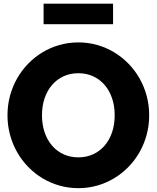

<svg xmlns="http://www.w3.org/2000/svg" viewBox="-20 -990 836 1025"><path d="M398.2 14.5Q345.9 14.5 297.3 0.7Q248.6 -13.2 206.8 -38.4Q165 -63.6 130.5 -99.1Q95.9 -134.5 71.4 -177.7Q46.8 -220.9 33.4 -270.7Q20 -320.5 20 -374.5Q20 -428.6 33.4 -478.4Q46.8 -528.2 71.4 -571.4Q95.9 -614.5 130.5 -650Q165 -685.5 206.8 -710.7Q248.6 -735.9 297.3 -749.8Q345.9 -763.6 398.2 -763.6Q450.9 -763.6 499.3 -749.8Q547.7 -735.9 589.5 -710.7Q631.4 -685.5 665.9 -650Q700.5 -614.5 725 -571.4Q749.5 -528.2 763 -478.4Q776.4 -428.6 776.4 -374.5Q776.4 -320.5 763 -270.7Q749.5 -220.9 725 -177.7Q700.5 -134.5 665.9 -99.1Q631.4 -63.6 589.5 -38.4Q547.7 -13.2 499.1 0.7Q450.5 14.5 398.2 14.5ZM398.2 -150Q441.4 -150 477 -166.4Q512.7 -182.7 538.4 -212.5Q564.1 -242.3 578.2 -283.6Q592.3 -325 592.3 -374.5Q592.3 -424.5 578.2 -465.7Q564.1 -506.8 538.4 -536.6Q512.7 -566.4 477 -582.7Q441.4 -599.1 398.2 -599.1Q355 -599.1 319.3 -582.7Q283.6 -566.4 258 -536.6Q232.3 -506.8 218.2 -465.7Q204.1 -424.5 204.1 -374.5Q204.1 -325 218.2 -283.6Q232.3 -242.3 258 -212.5Q283.6 -182.7 319.3 -166.4Q355 -150 398.2 -150ZM212.7 -860.9V-970.5H583.6V-860.9Z"/></svg>

Font: Spartan ExtBd
Style: Regular
Weight: 800
Designer: Matt Bailey, Mirko Velimirovic
Foundry: Matt Bailey
Version: Version 1.005